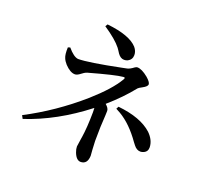

<svg xmlns="http://www.w3.org/2000/svg" viewBox="-146 -989 1292 1220"><g transform="rotate(20 500.0 -379.0)"><path d="M370.1 -803.7 379.9 -819.3Q534.2 -802.7 586.9 -744.1Q606.4 -720.7 606.4 -694.3Q606.4 -663.1 578.1 -648.4Q566.4 -643.6 554.7 -643.6Q530.3 -643.6 511.7 -669.9Q507.8 -674.8 501 -686.5Q494.1 -697.3 490.2 -702.1Q456.1 -746.1 370.1 -803.7ZM192.4 -595.7 207 -600.6Q248 -551.8 278.3 -548.8Q347.7 -548.8 559.6 -591.8Q580.1 -595.7 592.8 -598.6Q610.4 -602.5 634.8 -621.1Q644.5 -627.9 651.4 -627.9Q681.6 -627.9 725.6 -591.8Q754.9 -566.4 755.9 -550.8Q755.9 -536.1 724.6 -519.5Q702.1 -507.8 697.3 -502Q632.8 -420.9 541 -340.8Q565.4 -320.3 565.4 -301.8Q565.4 -293.9 564.5 -273.4Q558.6 -196.3 558.6 -96.7Q558.6 -77.1 561.5 -37.1Q564.5 -7.8 564.5 2Q562.5 59.6 517.6 60.5Q487.3 60.5 469.7 13.7Q461.9 -6.8 461.9 -24.4Q461.9 -30.3 470.7 -85Q471.7 -87.9 471.7 -89.8Q482.4 -158.2 483.4 -263.7Q483.4 -284.2 482.4 -292Q286.1 -138.7 78.1 -70.3L66.4 -91.8Q259.8 -192.4 429.7 -340.8Q548.8 -446.3 594.7 -525.4Q603.5 -540 592.8 -540Q589.8 -540 587.9 -540Q538.1 -536.1 361.3 -486.3L360.4 -485.4H359.4Q346.7 -481.4 320.3 -460.9Q304.7 -450.2 292 -450.2Q260.7 -450.2 223.6 -489.3Q207 -507.8 200.2 -525.4Q190.4 -546.9 192.4 -595.7ZM615.2 -335 624 -351.6Q778.3 -335.9 854.5 -266.6Q897.5 -224.6 898.4 -175.8Q898.4 -145.5 870.1 -134.8Q860.4 -130.9 851.6 -130.9Q826.2 -130.9 806.6 -156.2Q799.8 -164.1 793 -173.8Q723.6 -272.5 645.5 -318.4Q629.9 -327.1 615.2 -335Z"/></g></svg>

Font: GenYoMin JP SemiBold
Style: Regular
Weight: 600
Version: Version 1.001;PS 1;hotconv 16.6.51;makeotf.lib2.5.65220 DEVE